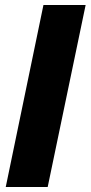

<svg xmlns="http://www.w3.org/2000/svg" viewBox="-20 -749 363 769"><path d="M3 0 154 -729H323L171 0Z"/></svg>

Font: Mona Sans ExtraLight ExtraBold
Style: Italic
Weight: 800
Italic angle: -11.6951°
Version: Version 2.000